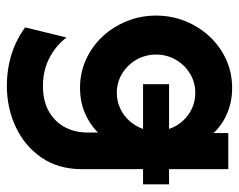

<svg xmlns="http://www.w3.org/2000/svg" viewBox="-88 -380 690 554"><g transform="rotate(90 257.0 -103.0)"><path d="M227.8 222.2Q195.1 222.2 164.6 216Q134 209.7 107.3 197.6Q80.6 185.4 59 169.4L88.2 50Q110.4 79.9 146.5 99Q182.6 118.1 227.8 118.1Q270.8 118.1 300.7 101.4Q330.6 84.7 346.5 55.6Q362.5 26.4 362.5 -11.8V-41Q338.9 -16.7 305.9 -2.8Q272.9 11.1 233.3 11.1Q190.3 11.1 152.4 -5.9Q114.6 -22.9 86.1 -53.1Q57.6 -83.3 41.3 -123.3Q25 -163.2 25 -208.3Q25 -253.5 41.3 -293.4Q57.6 -333.3 86.1 -363.5Q114.6 -393.8 152.4 -410.8Q190.3 -427.8 233.3 -427.8Q273.6 -427.8 306.9 -413.5Q340.3 -399.3 363.9 -374.3V-416.7H468.1V-245.8H511.8V-170.8H468.1V5.6Q468.1 73.6 434.7 122.2Q401.4 170.8 346.5 196.5Q291.7 222.2 227.8 222.2ZM247.9 -95.1Q272.2 -95.1 293.1 -104.9Q313.9 -114.6 329.2 -131.9Q344.4 -149.3 352.1 -170.8H222.9V-245.8H352.1Q344.4 -268.1 329.2 -285.1Q313.9 -302.1 293.1 -311.8Q272.2 -321.5 247.9 -321.5Q217.4 -321.5 192.4 -306.2Q167.4 -291 152.4 -265.3Q137.5 -239.6 137.5 -208.3Q137.5 -177.1 152.4 -151.4Q167.4 -125.7 192.4 -110.4Q217.4 -95.1 247.9 -95.1Z"/></g></svg>

Font: Afacad Flux
Style: Regular
Weight: 400
Designer: Kristian Moeller
Foundry: Dicotype
Version: Version 1.100